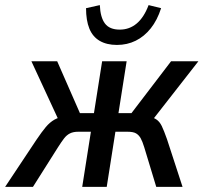

<svg xmlns="http://www.w3.org/2000/svg" viewBox="-53 -732 797 752"><path d="M-33 0 90 -185Q111 -216 126.5 -234.5Q142 -253 160.5 -263.5Q179 -274 209 -278L182 -250L70 -492H171L260 -289H315L347 -492H443L411 -289H462L617 -492H724L535 -250L521 -279Q546 -273 559 -264.5Q572 -256 580.5 -238.5Q589 -221 601 -187L662 0H559L512 -155Q505 -178 498 -190.5Q491 -203 480 -209.5Q469 -216 447 -216H399L365 0H269L303 -216H253Q234 -216 221 -209.5Q208 -203 198 -190Q188 -177 174 -155L76 0ZM405 -556Q365 -556 337.5 -572Q310 -588 297 -620Q284 -652 284 -700L338 -712Q340 -664 358 -640Q376 -616 416 -616Q454 -616 482.5 -640Q511 -664 529 -712L578 -700Q563 -653 537.5 -621Q512 -589 478.5 -572.5Q445 -556 405 -556Z"/></svg>

Font: Nunito Sans 10pt Condensed SemiBold
Style: Italic
Weight: 600
Width: 3
Italic angle: -9°
Designer: Vernon Adams
Foundry: Vernon Adams
Version: Version 3.101;gftools[0.9.27]